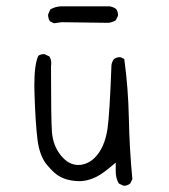

<svg xmlns="http://www.w3.org/2000/svg" viewBox="-20 -593 540 614"><path d="M357.4 -544.4Q357.4 -556.6 351.1 -564.5Q341.3 -571.3 330.1 -572.8H177.7Q158.2 -572.8 141.1 -563L134.3 -548.3Q133.8 -546.9 133.8 -544.7Q133.8 -542.5 134.3 -539.1Q135.3 -531.7 139.6 -524.9L152.8 -518.6L176.8 -522L326.7 -520Q338.9 -521.5 350.1 -527.8L356.9 -541.5Q357.4 -543 357.4 -544.4ZM373.5 0.5Q374.5 1 377.9 1Q381.3 1 386.5 -0.7Q391.6 -2.4 396.5 -6.3L403.3 -20Q394 -117.2 392.1 -214.8Q390.1 -312.5 377.4 -404.3L366.7 -409.7Q365.2 -410.2 361.8 -410.2Q358.4 -410.2 353.5 -408.7Q348.6 -407.2 344.2 -403.8Q337.9 -395.5 336.4 -384.8Q330.6 -226.1 323.7 -180.7Q314.5 -120.1 283.2 -88.9Q264.2 -69.8 238.8 -65.9Q234.4 -65.4 229.2 -65.4Q224.1 -65.4 216.3 -67.1Q208.5 -68.8 199.7 -73.7Q186.5 -81.5 175.3 -95.2Q149.4 -126.5 146 -171.9Q143.1 -213.4 143.1 -379.9V-380.9Q144 -386.7 144 -390.6Q144 -403.3 137.7 -412.6L123.5 -419.4Q122.1 -419.9 121.1 -419.9Q109.9 -419.9 102.5 -414.6Q89.8 -387.7 89.8 -319.8Q89.8 -307.6 90.3 -294.4Q93.3 -199.2 99.9 -146.7Q106.4 -94.2 130.4 -65.4Q154.8 -36.1 174.8 -26.4Q194.8 -16.6 221.7 -14.2Q227.5 -13.7 233.4 -13.7Q267.6 -13.7 302.2 -35.6Q314.9 -43.9 328.6 -55.2L350.1 -72.8V-44.9Q350.1 -22.9 359.9 -6.3Z"/></svg>

Font: NaikaiFont
Style: ExtraLight
Weight: 200
Version: Version 1.89